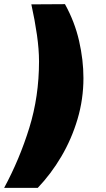

<svg xmlns="http://www.w3.org/2000/svg" viewBox="-66 -725 513 925"><path d="M116 180H-46Q28 43 75 -108.5Q122 -260 122 -429Q122 -487 112 -557Q102 -627 85 -704L247 -705Q294 -620 315 -528Q336 -436 336 -349Q336 -247 307.5 -151Q279 -55 229.5 29Q180 113 116 180Z"/></svg>

Font: Winston Black
Style: Italic
Weight: 900
Italic angle: -9°
Designer: Original fonts by Vernon Adams / Changes by Cristiano Sobral
Foundry: VOriginal fonts by Vernon Adams / Changes by Cristiano Sobral
Version: Version 2.503;July 17, 2020;FontCreator 13.0.0.2655 64-bit